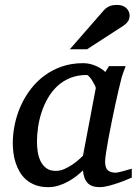

<svg xmlns="http://www.w3.org/2000/svg" viewBox="-20 -752 561 784"><path d="M371.1 -392.1Q371.6 -394.5 367.4 -403.3Q363.3 -412.1 357.4 -421.6Q351.6 -431.2 345 -438.5Q338.4 -445.8 334 -445.8Q295.9 -445.8 265.9 -433.3Q235.8 -420.9 213.4 -399.7Q190.9 -378.4 175 -350.6Q159.2 -322.8 149.4 -292.5Q139.6 -262.2 135.3 -231.4Q130.9 -200.7 130.9 -172.9Q130.9 -151.9 134.3 -130.9Q137.7 -109.9 146.2 -92.8Q154.8 -75.7 169.7 -64.9Q184.6 -54.2 208 -54.2Q225.6 -54.2 243.2 -62Q260.7 -69.8 275.9 -80.1Q291 -90.3 302.2 -100.6Q313.5 -110.8 318.8 -116.2ZM518.1 -26.9Q512.2 -24.4 496.6 -17.8Q481 -11.2 461.7 -4.6Q442.4 2 422.6 7.1Q402.8 12.2 388.2 12.2Q370.1 12.2 357.7 7.8Q345.2 3.4 337.2 -5.4Q329.1 -14.2 324.7 -26.9Q320.3 -39.6 318.8 -56.2Q307.6 -45.4 292.5 -33.4Q277.3 -21.5 259 -11.2Q240.7 -1 220 5.6Q199.2 12.2 176.8 12.2Q147.5 12.2 125.2 3.9Q103 -4.4 86.9 -18.3Q70.8 -32.2 60.3 -50.5Q49.8 -68.8 43.5 -88.6Q37.1 -108.4 34.7 -128.7Q32.2 -148.9 32.2 -167Q32.2 -205.6 40.5 -244.9Q48.8 -284.2 65.2 -320.6Q81.5 -356.9 106 -388.7Q130.4 -420.4 162.4 -443.8Q194.3 -467.3 233.6 -480.7Q272.9 -494.1 319.8 -494.1Q333.5 -494.1 346.9 -491Q360.4 -487.8 372.1 -482.7Q383.8 -477.5 393.6 -471.2Q403.3 -464.8 410.2 -458L424.8 -481.9H493.2Q490.7 -476.1 487.8 -468Q484.9 -460 481.9 -451.7Q479 -443.4 476.8 -436Q474.6 -428.7 474.1 -424.8Q470.7 -411.6 464.4 -385Q458 -358.4 450.9 -325.2Q443.8 -292 436.3 -255.6Q428.7 -219.2 422.9 -186.8Q417 -154.3 413.1 -129.2Q409.2 -104 409.2 -92.8Q409.2 -66.4 420.4 -56.6Q431.6 -46.9 452.1 -46.9Q457 -46.9 466.6 -49.1Q476.1 -51.3 486.3 -54.2Q496.6 -57.1 505.4 -59.6Q514.2 -62 518.1 -63ZM509.3 -689Q509.3 -674.8 502.9 -665.3Q496.6 -655.8 485.4 -647.9L335.4 -550.8H265.1L401.4 -707Q406.2 -712.9 411.6 -717.3Q417 -721.7 423.6 -725.1Q430.2 -728.5 438.7 -730.2Q447.3 -731.9 458.5 -731.9Q471.7 -731.9 481.2 -728Q490.7 -724.1 496.8 -718Q502.9 -711.9 506.1 -704.1Q509.3 -696.3 509.3 -689Z"/></svg>

Font: Charis SIL
Style: Italic
Weight: 400
Italic angle: -11°
Foundry: SIL International
Version: Version 4.112